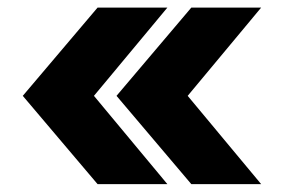

<svg xmlns="http://www.w3.org/2000/svg" viewBox="-20 -544 724 494"><path d="M231 -70.3 38.6 -297.4 231 -524.4H410.6L221.7 -297.4L410.6 -70.3ZM472.2 -70.3 279.8 -297.4 472.2 -524.4H651.9L462.9 -297.4L651.9 -70.3Z"/></svg>

Font: Inter 18pt ExtraBold
Style: Regular
Weight: 800
Designer: Rasmus Andersson
Foundry: rsms
Version: Version 4.001;git-66647c0bb